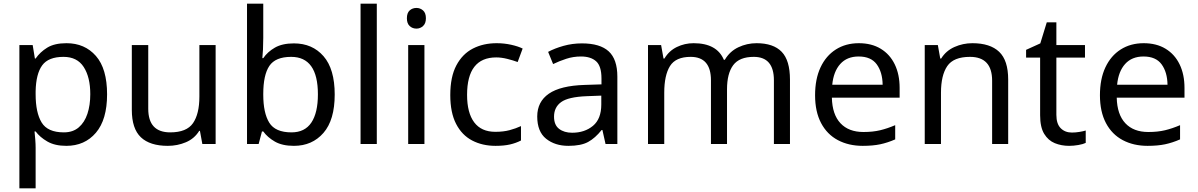

<svg xmlns="http://www.w3.org/2000/svg" viewBox="-20 -780 6487 1040"><path d="M340 -546Q439 -546 499.5 -477Q560 -408 560 -269Q560 -132 499.5 -61Q439 10 339 10Q277 10 236.5 -13.5Q196 -37 173 -68H167Q169 -51 171 -25Q173 1 173 20V240H85V-536H157L169 -463H173Q197 -498 236 -522Q275 -546 340 -546ZM324 -472Q242 -472 208.5 -426Q175 -380 173 -286V-269Q173 -170 205.5 -116.5Q238 -63 326 -63Q375 -63 406.5 -90Q438 -117 453.5 -163.5Q469 -210 469 -270Q469 -362 433.5 -417Q398 -472 324 -472Z M1148 -536V0H1076L1063 -71H1059Q1033 -29 987 -9.5Q941 10 889 10Q792 10 743 -36.5Q694 -83 694 -185V-536H783V-191Q783 -63 902 -63Q991 -63 1025.5 -113Q1060 -163 1060 -257V-536Z M1406 -575Q1406 -541 1404.5 -511.5Q1403 -482 1401 -465H1406Q1429 -499 1469 -522Q1509 -545 1572 -545Q1672 -545 1732.5 -475.5Q1793 -406 1793 -268Q1793 -130 1732 -60Q1671 10 1572 10Q1509 10 1469 -13Q1429 -36 1406 -68H1399L1381 0H1318V-760H1406ZM1557 -472Q1472 -472 1439 -423Q1406 -374 1406 -271V-267Q1406 -168 1438.5 -115.5Q1471 -63 1559 -63Q1631 -63 1666.5 -116Q1702 -169 1702 -269Q1702 -472 1557 -472Z M2021 0H1933V-760H2021Z M2279 -536V0H2191V-536ZM2236 -737Q2256 -737 2271.5 -723.5Q2287 -710 2287 -681Q2287 -653 2271.5 -639Q2256 -625 2236 -625Q2214 -625 2199 -639Q2184 -653 2184 -681Q2184 -710 2199 -723.5Q2214 -737 2236 -737Z M2664 10Q2593 10 2537.5 -19Q2482 -48 2450.5 -109Q2419 -170 2419 -265Q2419 -364 2452 -426Q2485 -488 2541.5 -517Q2598 -546 2670 -546Q2711 -546 2749 -537.5Q2787 -529 2811 -517L2784 -444Q2760 -453 2728 -461Q2696 -469 2668 -469Q2510 -469 2510 -266Q2510 -169 2548.5 -117.5Q2587 -66 2663 -66Q2707 -66 2740.5 -75Q2774 -84 2802 -97V-19Q2775 -5 2742.5 2.5Q2710 10 2664 10Z M3132 -545Q3230 -545 3277 -502Q3324 -459 3324 -365V0H3260L3243 -76H3239Q3204 -32 3165.5 -11Q3127 10 3059 10Q2986 10 2938 -28.5Q2890 -67 2890 -149Q2890 -229 2953 -272.5Q3016 -316 3147 -320L3238 -323V-355Q3238 -422 3209 -448Q3180 -474 3127 -474Q3085 -474 3047 -461.5Q3009 -449 2976 -433L2949 -499Q2984 -518 3032 -531.5Q3080 -545 3132 -545ZM3158 -259Q3058 -255 3019.5 -227Q2981 -199 2981 -148Q2981 -103 3008.5 -82Q3036 -61 3079 -61Q3147 -61 3192 -98.5Q3237 -136 3237 -214V-262Z M4078 -546Q4169 -546 4214 -499.5Q4259 -453 4259 -349V0H4172V-345Q4172 -472 4063 -472Q3985 -472 3951.5 -427Q3918 -382 3918 -296V0H3831V-345Q3831 -472 3721 -472Q3640 -472 3609 -422Q3578 -372 3578 -278V0H3490V-536H3561L3574 -463H3579Q3604 -505 3646.5 -525.5Q3689 -546 3737 -546Q3863 -546 3901 -456H3906Q3933 -502 3979.5 -524Q4026 -546 4078 -546Z M4632 -546Q4701 -546 4750.5 -516Q4800 -486 4826.5 -431.5Q4853 -377 4853 -304V-251H4486Q4488 -160 4532.5 -112.5Q4577 -65 4657 -65Q4708 -65 4747.5 -74.5Q4787 -84 4829 -102V-25Q4788 -7 4748 1.5Q4708 10 4653 10Q4577 10 4518.5 -21Q4460 -52 4427.5 -113.5Q4395 -175 4395 -264Q4395 -352 4424.5 -415Q4454 -478 4507.5 -512Q4561 -546 4632 -546ZM4631 -474Q4568 -474 4531.5 -433.5Q4495 -393 4488 -321H4761Q4760 -389 4729 -431.5Q4698 -474 4631 -474Z M5247 -546Q5343 -546 5392 -499.5Q5441 -453 5441 -349V0H5354V-343Q5354 -472 5234 -472Q5145 -472 5111 -422Q5077 -372 5077 -278V0H4989V-536H5060L5073 -463H5078Q5104 -505 5150 -525.5Q5196 -546 5247 -546Z M5786 -62Q5806 -62 5827 -65.5Q5848 -69 5861 -73V-6Q5847 1 5821 5.5Q5795 10 5771 10Q5729 10 5693.5 -4.5Q5658 -19 5636 -55Q5614 -91 5614 -156V-468H5538V-510L5615 -545L5650 -659H5702V-536H5857V-468H5702V-158Q5702 -109 5725.5 -85.5Q5749 -62 5786 -62Z M6175 -546Q6244 -546 6293.5 -516Q6343 -486 6369.5 -431.5Q6396 -377 6396 -304V-251H6029Q6031 -160 6075.5 -112.5Q6120 -65 6200 -65Q6251 -65 6290.5 -74.5Q6330 -84 6372 -102V-25Q6331 -7 6291 1.5Q6251 10 6196 10Q6120 10 6061.5 -21Q6003 -52 5970.5 -113.5Q5938 -175 5938 -264Q5938 -352 5967.5 -415Q5997 -478 6050.5 -512Q6104 -546 6175 -546ZM6174 -474Q6111 -474 6074.5 -433.5Q6038 -393 6031 -321H6304Q6303 -389 6272 -431.5Q6241 -474 6174 -474Z"/></svg>

Font: Noto Sans Hebrew Droid
Style: Regular
Weight: 400
Designer: Monotype Design Team
Foundry: Monotype Imaging Inc.
Version: Version 1.100